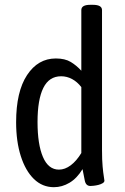

<svg xmlns="http://www.w3.org/2000/svg" viewBox="-20 -772 521 798"><path d="M204 6Q156 6 121 -28Q86 -62 66.5 -123Q47 -184 47 -264Q47 -391 92.5 -460Q138 -529 212 -529Q250 -529 274 -514.5Q298 -500 318 -478V-730Q318 -752 355 -752H366Q404 -752 404 -730V-148Q404 -107 406.5 -80Q409 -53 411.5 -38.5Q414 -24 414 -21Q414 -15 406.5 -10.5Q399 -6 389 -3.5Q379 -1 369.5 0Q360 1 356 1Q337 1 332.5 -21Q328 -43 323 -69Q300 -31 269 -12.5Q238 6 204 6ZM225 -67Q250 -67 274 -85Q298 -103 318 -136V-410Q301 -432 279.5 -443.5Q258 -455 234 -455Q184 -455 160 -406.5Q136 -358 136 -265Q136 -172 158.5 -119.5Q181 -67 225 -67Z"/></svg>

Font: Asap Condensed VF Beta
Style: Regular
Weight: 400
Designer: Pablo Cosgaya
Foundry: Omnibus-Type
Version: Version 1.008